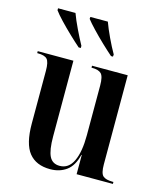

<svg xmlns="http://www.w3.org/2000/svg" viewBox="-115 -851 800 946"><g transform="rotate(15 285.0 -378.0)"><path d="M230 10Q158 10 121.5 -35.5Q85 -81 85 -184V-453Q85 -498 72 -512Q59 -526 24 -526H21V-536H203V-150Q203 -80 218.5 -49Q234 -18 271 -18Q317 -18 339.5 -66Q362 -114 362 -198V-452Q362 -498 348 -512Q334 -526 301 -526H298V-536H480V-81Q480 -36 494.5 -23Q509 -10 544 -10H548V0H363V-98H361Q347 -40 312.5 -15Q278 10 230 10ZM211 -606Q188 -626 158 -654.5Q128 -683 101.5 -711Q75 -739 63 -756V-766H152Q164 -733 184 -691.5Q204 -650 222 -617V-606ZM376 -606Q353 -626 323 -654.5Q293 -683 266.5 -711Q240 -739 227 -756L228 -766H317Q329 -733 348.5 -691.5Q368 -650 387 -617L386 -606Z"/></g></svg>

Font: Noto Serif Display Condensed SemiBold
Style: Regular
Weight: 600
Width: 3
Designer: Monotype Design Team
Foundry: Monotype Imaging Inc.
Version: Version 2.009